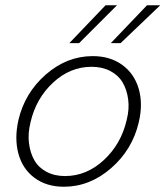

<svg xmlns="http://www.w3.org/2000/svg" viewBox="-20 -710 635 737"><path d="M246.1 -544.4 385.3 -689.9H429.2L283.7 -544.4ZM405.3 -544.4 544.4 -689.9H595.2L442.9 -544.4ZM225.1 6.8Q158.7 6.8 112.8 -27.1Q66.9 -61 50.8 -119.6Q34.7 -178.2 50.8 -249.5Q75.2 -353.5 156 -424.1Q236.8 -494.6 335.9 -494.6Q402.8 -494.6 449.2 -460.9Q495.6 -427.2 512.5 -369.1Q529.3 -311 512.7 -240.7Q488.3 -135.7 406.5 -64.5Q324.7 6.8 225.1 6.8ZM229.5 -34.2Q312.5 -34.2 378.9 -95.9Q445.3 -157.7 466.3 -249.5Q477.1 -292 471.9 -329.3Q466.8 -366.7 450.2 -394.3Q433.6 -421.9 402.8 -437.7Q372.1 -453.6 331.5 -453.6Q249 -453.6 183.6 -392.8Q118.2 -332 97.2 -240.7Q86.4 -197.3 91.3 -159.7Q96.2 -122.1 112.3 -94.2Q128.4 -66.4 158.9 -50.3Q189.5 -34.2 229.5 -34.2Z"/></svg>

Font: HK Grotesk Light Legacy Italic
Style: Regular
Weight: 300
Italic angle: -13°
Designer: Alfredo Marco Pradil
Foundry: Hanken Design Co.
Version: Version 2.022;PS 002.022;hotconv 1.0.88;makeotf.lib2.5.64775